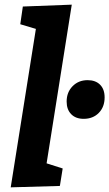

<svg xmlns="http://www.w3.org/2000/svg" viewBox="-20 -799 469 824"><path d="M78 -771 288 -779 180 -98 249 -76 237 -1 26 5 134 -675 67 -695ZM266 -363Q266 -403 291.5 -429Q317 -455 356 -455Q390 -455 409.5 -435.5Q429 -416 429 -381Q429 -340 404 -314.5Q379 -289 339 -289Q305 -289 285.5 -309Q266 -329 266 -363Z"/></svg>

Font: Bitter Pro
Style: Bold Italic
Weight: 700
Italic angle: -9°
Designer: Sol Matas, and Bitter project Authors
Foundry: Sol Matas
Version: Version 1.010